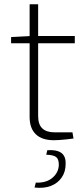

<svg xmlns="http://www.w3.org/2000/svg" viewBox="-20 -651 396 901"><path d="M159 -631V-106Q159 -67 178.5 -48.5Q198 -30 236 -30H320L325 -1Q311 1 293 3Q275 5 259 6Q243 7 233 7Q177 7 148 -21Q119 -49 119 -102V-631ZM331 -482V-448H32V-477L126 -482ZM202 54Q231 52 250.5 58Q270 64 279.5 79Q289 94 288 119Q288 155 269.5 182Q251 209 218.5 221.5Q186 234 142 229L148 206Q198 208 227 182.5Q256 157 256 121Q256 96 243.5 86Q231 76 197 75Z"/></svg>

Font: Exo 2 ExtraLight
Style: Regular
Weight: 250
Designer: Natanael Gama
Foundry: Natanael Gama
Version: Version 2.010